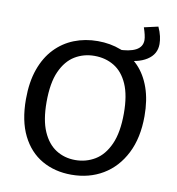

<svg xmlns="http://www.w3.org/2000/svg" viewBox="-91 -923 936 1015"><g transform="rotate(10 376.5 -415.5)"><path d="M359 10Q270 10 201 -29.5Q132 -69 93 -147.5Q54 -226 54 -342Q54 -434 78.5 -503Q103 -572 147 -618Q191 -664 249.5 -687Q308 -710 376 -710Q443 -710 500 -688Q557 -666 599 -622.5Q641 -579 664 -513.5Q687 -448 687 -362Q687 -245 644.5 -161.5Q602 -78 528 -34Q454 10 359 10ZM366 -70Q424 -70 472 -99Q520 -128 548.5 -191.5Q577 -255 577 -357Q577 -454 550.5 -514Q524 -574 477.5 -602Q431 -630 372 -630Q314 -630 267 -601.5Q220 -573 192 -511Q164 -449 164 -346Q164 -249 190.5 -188.5Q217 -128 262.5 -99Q308 -70 366 -70ZM521 -635 486 -685Q548 -685 582.5 -703Q617 -721 617 -758Q617 -769 613 -786.5Q609 -804 602 -824L677 -841Q689 -815 694 -792.5Q699 -770 699 -751Q699 -696 650.5 -665Q602 -634 521 -635Z"/></g></svg>

Font: Bitter Thin Medium
Style: Regular
Weight: 500
Version: Version 3.021